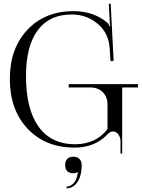

<svg xmlns="http://www.w3.org/2000/svg" viewBox="-20 -787 766 1034"><path d="M338 218Q358 218 374.5 201.5Q391 185 395 163L399 141L396 139Q391 146 376 146Q331 146 331 102Q331 57 376 57Q396 57 408 69.5Q420 82 420 102Q420 158 397.5 192.5Q375 227 338 227ZM638 40H629V-30Q628 -49 616.5 -64Q605 -79 589 -79Q574 -79 560 -65Q492 8 382 8Q225 8 129 -93.5Q33 -195 33 -362Q33 -526 127.5 -626.5Q222 -727 376 -727Q484 -727 559 -664Q566 -658 570 -645L574 -646Q571 -658 571 -669L566 -766L576 -767L592 -459L575 -458L571 -524Q566 -609 506 -659Q446 -709 366 -709Q246 -709 183 -624Q120 -539 120 -378Q120 -199 188 -104.5Q256 -10 386 -10Q499 -12 559 -92V-223Q559 -265 533.5 -290.5Q508 -316 466 -316H350V-334H723V-316H638V-234Z"/></svg>

Font: FoglihtenNo06
Style: Regular
Weight: 500
Designer: gluk (gluksza@wp.pl)
Foundry: gluk (gluksza@wp.pl)
Version: Version 0.76